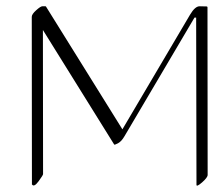

<svg xmlns="http://www.w3.org/2000/svg" viewBox="-20 -554 674 605"><path d="M115.7 -5.4Q115.7 -2 101.3 17.6Q86.9 37.1 80.6 26.9Q80.1 26.4 80.6 25.9L80.1 -501Q80.1 -509.3 94 -521.7Q107.9 -534.2 113.3 -534.2H123Q124.5 -534.2 125 -533.2L365.7 -146.5L578.6 -507.3Q594.7 -534.7 609.4 -534.2L631.3 -533.7Q633.3 -533.7 633.8 -531.2L634.3 -2.9Q634.3 5.4 616.7 20.8Q599.1 36.1 599.1 28.3L598.1 -498.5H592.8L372.1 -124.5Q362.8 -108.4 351.8 -102.5Q340.8 -96.7 339.8 -98.6L115.2 -459.5Z"/></svg>

Font: ML-NILA01_NewLipi
Style: Regular
Weight: 400
Designer: CLT@C-DIT
Version: Version ML-NILA01_NewLipi 2.